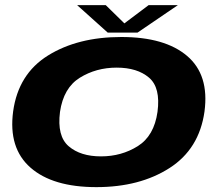

<svg xmlns="http://www.w3.org/2000/svg" viewBox="-20 -744 894 768"><path d="M365.5 4.5Q539 4.5 658 -71.8Q777 -148 798 -298Q817.5 -444.5 728.5 -520.2Q639.5 -596 465.5 -596Q291 -596 172 -522Q53 -448 32.5 -298Q13 -151.5 102 -73.5Q191 4.5 365.5 4.5ZM384 -118.5Q302 -118.5 254.8 -159Q207.5 -199.5 220 -296.5Q234 -392.5 299.2 -433Q364.5 -473.5 446.5 -473.5Q529 -473.5 576 -433.5Q623 -393.5 610 -296.5Q596.5 -200.5 531.2 -159.5Q466 -118.5 384 -118.5ZM411 -613.5H530L691.5 -723.5H574.5L477.5 -650.5L403 -723.5H288.5Z"/></svg>

Font: Anybody Expanded
Style: Bold Italic
Weight: 700
Width: 7
Italic angle: -10°
Version: Version 1.113;gftools[0.9.25]